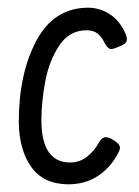

<svg xmlns="http://www.w3.org/2000/svg" viewBox="-20 -471 362 501"><path d="M157 10Q93 9 61.5 -35.5Q30 -80 29 -152Q29 -279 75 -365Q121 -451 211 -451Q243 -450 268 -433Q293 -416 307 -384Q311 -376 311 -368Q311 -358 297 -352L282 -346Q275 -343 270 -343Q262 -343 254 -357Q245 -376 234 -384Q223 -392 206 -392Q161 -392 134.5 -352Q108 -312 98 -258Q88 -204 88 -158Q88 -47 163 -47Q188 -47 207 -62Q226 -77 238 -99Q246 -113 256 -113Q262 -113 268 -110L280 -103Q293 -94 293 -86Q293 -80 289 -73Q270 -35 236.5 -12.5Q203 10 157 10Z"/></svg>

Font: Farsan
Style: Regular
Weight: 400
Version: Version 1.001g;PS 1.001;hotconv 1.0.86;makeotf.lib2.5.63406 